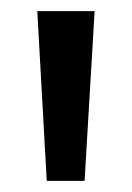

<svg xmlns="http://www.w3.org/2000/svg" viewBox="-20 -645 237 345"><path d="M47 -625H150L132 -320H64Z"/></svg>

Font: Rasa SemiBold
Style: Regular
Weight: 600
Designer: Anna Giedrys (Yrsa+Rasa design), David Brezina (Yrsa art-direction, Rasa art-direction, design)
Foundry: Rosetta Type Foundry
Version: Version 2.004